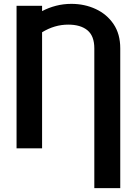

<svg xmlns="http://www.w3.org/2000/svg" viewBox="-20 -757 696 980"><path d="M593.8 203.1H461.4V-510.3Q461.4 -573.2 426.5 -602.3Q391.6 -631.3 328.1 -631.3Q258.3 -631.3 194.8 -592.3V0H64.5V-727.5H194.8V-700.2Q228 -717.8 265.6 -727.5Q303.2 -737.3 344.2 -737.3Q411.6 -737.3 468.5 -710.9Q525.4 -684.6 559.6 -634Q593.8 -583.5 593.8 -510.3Z"/></svg>

Font: Inter-SemiBold
Style: Regular
Weight: 600
Designer: Rasmus Andersson
Foundry: rsms
Version: Version 4.000;git-a52131595